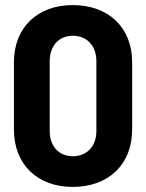

<svg xmlns="http://www.w3.org/2000/svg" viewBox="-20 -728 576 757"><path d="M267 9C408 9 501 -80 501 -217V-483C501 -619 408 -708 267 -708C127 -708 35 -619 35 -483V-217C35 -80 127 9 267 9ZM267 -112C212 -112 176 -152 176 -211V-487C176 -547 212 -587 267 -587C323 -587 360 -547 360 -487V-211C360 -152 323 -112 267 -112Z"/></svg>

Font: Barlow Semi Condensed
Style: Bold
Weight: 700
Width: 4
Designer: Jeremy Tribby
Foundry: Tribby Type
Version: Version 1.422;hotconv 1.0.109;makeotfexe 2.5.65596